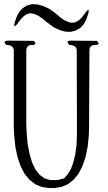

<svg xmlns="http://www.w3.org/2000/svg" viewBox="-20 -957 540 959"><path d="M148.4 -752.9Q168.9 -732.4 139.6 -732.4Q111.3 -732.4 111.3 -704.1V-335.9L113.3 -291L118.2 -236.3L127.9 -187.5L140.6 -144.5L157.2 -110.4L176.8 -85L201.2 -66.4L230.5 -57.6H267.6L300.8 -66.4L317.4 -85.9L334 -112.3L345.7 -143.6L355.5 -183.6L362.3 -231.4L364.3 -286.1V-323.2L363.3 -703.1Q363.3 -732.4 326.2 -732.4Q305.7 -753.9 334 -753.9L463.9 -752.9Q484.4 -732.4 455.1 -732.4Q426.8 -732.4 426.8 -705.1L424.8 -323.2L423.8 -283.2L418 -224.6L407.2 -171.9L391.6 -127L372.1 -88.9L347.7 -59.6L319.3 -37.1L287.1 -23.4L252 -17.6L237.3 -18.6L222.7 -17.6L187.5 -23.4L155.3 -37.1L127 -59.6L102.5 -88.9L83 -127L67.4 -171.9L56.6 -224.6L50.8 -283.2L48.8 -323.2V-703.1Q48.8 -732.4 11.7 -732.4Q-8.8 -753.9 20.5 -753.9ZM215.8 -844.7 193.4 -863.3 173.8 -877 156.2 -885.7 141.6 -889.6 127.9 -890.6 114.3 -886.7 99.6 -877 84 -861.3 64.5 -835Q44.9 -813.5 53.7 -845.7L63.5 -874L76.2 -897.5L93.8 -917L115.2 -929.7L140.6 -936.5L168 -934.6L196.3 -926.8L225.6 -913.1L258.8 -889.6L281.2 -870.1L300.8 -856.4L318.4 -848.6L333 -843.8H346.7L360.4 -847.7L375 -856.4L390.6 -872.1L410.2 -898.4Q428.7 -920.9 420.9 -888.7L411.1 -860.4L398.4 -835.9L380.9 -817.4L358.4 -804.7L334 -797.9L306.6 -798.8L278.3 -806.6L249 -820.3Z"/></svg>

Font: B2 Hana
Style: Regular
Weight: 500
Version: 2020-08-05; (max)